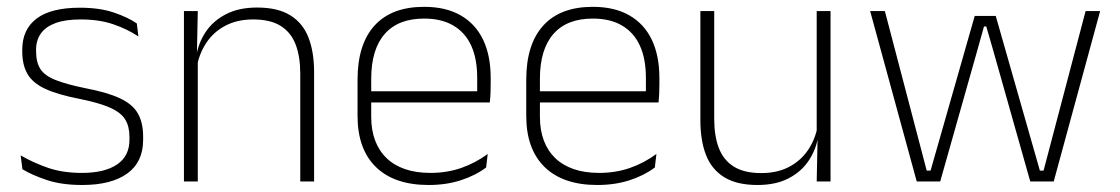

<svg xmlns="http://www.w3.org/2000/svg" viewBox="-20 -518 3198 548"><path d="M214.5 10Q156 10 113.5 -4.2Q71 -18.5 44 -35L39 -74.5Q75 -53.5 117 -39Q159 -24.5 214 -24.5Q278.5 -24.5 314 -48.5Q349.5 -72.5 349.5 -119V-127Q349.5 -157 337.5 -176.8Q325.5 -196.5 294.5 -210.5Q263.5 -224.5 206 -236Q144.5 -248 109 -264.5Q73.5 -281 58.5 -306.8Q43.5 -332.5 43.5 -371.5V-376Q43.5 -434 84.5 -465Q125.5 -496 208 -496Q264.5 -496 305 -482.2Q345.5 -468.5 370.5 -451L375 -414Q343.5 -435 303.2 -448.8Q263 -462.5 210 -462.5Q166 -462.5 138 -452Q110 -441.5 96.5 -422.2Q83 -403 83 -376V-371.5Q83 -340.5 95.2 -321.2Q107.5 -302 138.2 -289.8Q169 -277.5 222.5 -266.5Q286 -254.5 322.2 -237.5Q358.5 -220.5 373.5 -194.2Q388.5 -168 388.5 -128.5V-118.5Q388.5 -55.5 343.2 -22.8Q298 10 214.5 10Z M837 0V-308Q837 -356 824 -390.5Q811 -425 781.5 -443.8Q752 -462.5 702.5 -462.5Q657 -462.5 623 -444.5Q589 -426.5 568.5 -395.2Q548 -364 541 -324L530 -356H540Q545.5 -394 566.5 -426Q587.5 -458 624.5 -477.2Q661.5 -496.5 713.5 -496.5Q773 -496.5 808.8 -474.2Q844.5 -452 860.5 -410.8Q876.5 -369.5 876.5 -311.5V0ZM505 0V-486.5H544.5L542 -362.5L544.5 -361V0Z M1203.5 10Q1105.5 10 1053 -41.2Q1000.5 -92.5 1000.5 -187V-290.5Q1000.5 -391.5 1049 -445Q1097.5 -498.5 1190.5 -498.5Q1252.5 -498.5 1294.8 -474.2Q1337 -450 1358.8 -404.8Q1380.5 -359.5 1380.5 -295.5V-278Q1380.5 -265.5 1380 -252.8Q1379.5 -240 1378 -225.5H1341.5Q1342 -245.5 1342 -263.2Q1342 -281 1342 -296Q1342 -350.5 1324.8 -388Q1307.5 -425.5 1273.8 -445.2Q1240 -465 1190.5 -465Q1116.5 -465 1078 -421Q1039.5 -377 1039.5 -293V-245V-239V-184.5Q1039.5 -147 1050.5 -117.5Q1061.5 -88 1082.8 -67.2Q1104 -46.5 1135.5 -35.5Q1167 -24.5 1208.5 -24.5Q1255.5 -24.5 1296 -38.5Q1336.5 -52.5 1372 -78.5L1367.5 -40Q1337 -17 1295.2 -3.5Q1253.5 10 1203.5 10ZM1020.5 -225.5V-257.5H1368V-225.5Z M1685 10Q1587 10 1534.5 -41.2Q1482 -92.5 1482 -187V-290.5Q1482 -391.5 1530.5 -445Q1579 -498.5 1672 -498.5Q1734 -498.5 1776.2 -474.2Q1818.5 -450 1840.2 -404.8Q1862 -359.5 1862 -295.5V-278Q1862 -265.5 1861.5 -252.8Q1861 -240 1859.5 -225.5H1823Q1823.5 -245.5 1823.5 -263.2Q1823.5 -281 1823.5 -296Q1823.5 -350.5 1806.2 -388Q1789 -425.5 1755.2 -445.2Q1721.5 -465 1672 -465Q1598 -465 1559.5 -421Q1521 -377 1521 -293V-245V-239V-184.5Q1521 -147 1532 -117.5Q1543 -88 1564.2 -67.2Q1585.5 -46.5 1617 -35.5Q1648.5 -24.5 1690 -24.5Q1737 -24.5 1777.5 -38.5Q1818 -52.5 1853.5 -78.5L1849 -40Q1818.5 -17 1776.8 -3.5Q1735 10 1685 10ZM1502 -225.5V-257.5H1849.5V-225.5Z M2018.5 -486.5V-178.5Q2018.5 -130.5 2031.5 -96Q2044.5 -61.5 2074 -42.8Q2103.5 -24 2153 -24Q2199 -24 2232.8 -42Q2266.5 -60 2287.2 -91.2Q2308 -122.5 2314.5 -162.5L2325.5 -130.5H2315.5Q2310 -93 2289 -60.8Q2268 -28.5 2231.2 -9.2Q2194.5 10 2142 10Q2083 10 2047 -12.2Q2011 -34.5 1995 -75.8Q1979 -117 1979 -175V-486.5ZM2350.5 -486.5V0H2311L2313.5 -123.5L2311 -125.5V-486.5Z M2596.5 0 2463.5 -486.5H2505.5L2625 -31H2636L2762 -472.5H2822L2948 -31H2958.5L3078.5 -486.5H3120L2987.5 0H2920.5L2816.5 -368L2795 -442.5H2788.5L2767.5 -367.5L2663.5 0Z"/></svg>

Font: Anek Telugu Medium ExtraLight
Style: Regular
Weight: 250
Version: Version 1.003